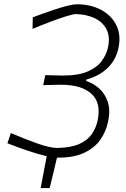

<svg xmlns="http://www.w3.org/2000/svg" viewBox="-20 -746 604 920"><path d="M175 155Q182 116.5 189.2 78.5Q196.5 40.5 204 2.5Q163 -7 112 -24.2Q61 -41.5 15.5 -59.5L32 -108.5Q99.5 -79.5 159.8 -58.2Q220 -37 255.5 -37Q322 -38.5 361.8 -57Q401.5 -75.5 421.2 -105.2Q441 -135 448 -169.5Q465.5 -254.5 417.5 -297.2Q369.5 -340 271.5 -340Q247 -339.5 227.2 -339Q207.5 -338.5 187 -338L197 -386Q215 -385.5 234.8 -385Q254.5 -384.5 281 -384Q355.5 -384 400.2 -403.5Q445 -423 467.5 -453.8Q490 -484.5 497.5 -518.5Q508.5 -571 490 -606.2Q471.5 -641.5 432.2 -659.5Q393 -677.5 343.5 -678.5Q331 -678.5 298.5 -668.5Q266 -658.5 222.8 -642.2Q179.5 -626 136 -607.5L137 -663Q157 -670.5 186 -681Q215 -691.5 246.5 -701.8Q278 -712 305 -718.8Q332 -725.5 348.5 -725.5Q414 -725.5 464 -699Q514 -672.5 537.5 -625.2Q561 -578 547.5 -515.5Q535 -457.5 494.5 -419.2Q454 -381 394.5 -365L392.5 -358Q424.5 -348 453.2 -323.8Q482 -299.5 496 -259.2Q510 -219 497.5 -161.5Q488.5 -118 462.5 -79Q436.5 -40 386.5 -15.2Q336.5 9.5 256 9.5Q254.5 9.5 253 9.5Q244.5 46 235.8 82Q227 118 218 155Z"/></svg>

Font: Commissioner Loud ExtraLight
Style: Italic
Weight: 200
Italic angle: -12°
Designer: Kostas Bartsokas
Foundry: Kostas Bartsokas
Version: Version 1.000; ttfautohint (v1.8.3)